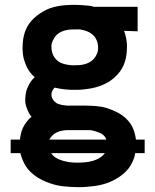

<svg xmlns="http://www.w3.org/2000/svg" viewBox="-20 -548 640 791"><path d="M301 223Q286 223 271 222Q256 221 241 219.5Q226 218 211.5 214.5Q197 211 183 206Q169 201 155.5 194.5Q142 188 129.5 179.5Q117 171 106 160.5Q95 150 87 137.5Q79 125 73 110.5Q67 96 64 83H24V27H62Q63 19 64.5 10.5Q66 2 68.5 -6Q71 -14 74.5 -21.5Q78 -29 82.5 -36Q87 -43 93.5 -51Q100 -59 104 -62L110 -67Q106 -71 103 -76Q100 -81 97.5 -86Q95 -91 92.5 -97Q90 -103 88 -109.5Q86 -116 85 -121Q84 -126 84 -130V-140Q84 -147 85 -154.5Q86 -162 87.5 -169Q89 -176 92 -183.5Q95 -191 99 -198.5Q103 -206 107 -212Q111 -218 114 -221L123 -230Q115 -237 108 -245Q101 -253 95.5 -262.5Q90 -272 86 -282Q82 -292 79 -302Q76 -312 74.5 -324.5Q73 -337 73 -345V-353Q73 -368 75 -383Q77 -398 81.5 -412.5Q86 -427 93.5 -440Q101 -453 111 -464Q121 -475 133.5 -484.5Q146 -494 159 -501.5Q172 -509 186 -514Q200 -519 215 -522Q230 -525 247.5 -526.5Q265 -528 275 -528H288Q297 -528 305.5 -527.5Q314 -527 322.5 -526.5Q331 -526 341 -525Q351 -524 357 -523L366 -520H547V-419L491 -421Q494 -414 496 -406.5Q498 -399 499.5 -391.5Q501 -384 502 -375Q503 -366 503 -362V-353Q503 -338 501 -323Q499 -308 494.5 -293.5Q490 -279 482.5 -266Q475 -253 465 -242Q455 -231 443 -221.5Q431 -212 417.5 -205Q404 -198 389.5 -193Q375 -188 360.5 -185Q346 -182 328.5 -180Q311 -178 301 -178H288Q282 -178 276 -178Q270 -178 263.5 -178.5Q257 -179 251 -179.5Q245 -180 237.5 -181Q230 -182 224.5 -183Q219 -184 215 -185L205 -187Q202 -184 200 -181.5Q198 -179 196.5 -175.5Q195 -172 193.5 -168Q192 -164 192 -162V-158Q192 -151 194.5 -145Q197 -139 201 -134Q205 -129 210.5 -125Q216 -121 222 -119Q228 -117 236 -115.5Q244 -114 248 -114L253 -113H328Q340 -113 351.5 -112.5Q363 -112 375 -111Q387 -110 398.5 -108Q410 -106 421 -102.5Q432 -99 443 -94.5Q454 -90 464.5 -84.5Q475 -79 484.5 -72Q494 -65 502.5 -56.5Q511 -48 517.5 -38.5Q524 -29 528.5 -18Q533 -7 536 5.5Q539 18 540 27H576V83H537Q535 97 529.5 110.5Q524 124 516.5 136Q509 148 499 158Q489 168 477.5 176.5Q466 185 453 192Q440 199 427 204Q414 209 400 212.5Q386 216 372 218Q358 220 341 221.5Q324 223 315 223ZM280 -279H288Q299 -279 309.5 -280Q320 -281 330.5 -284Q341 -287 350.5 -292.5Q360 -298 367 -306Q374 -314 379 -325.5Q384 -337 384 -345V-353Q384 -363 381.5 -372.5Q379 -382 374 -390.5Q369 -399 362 -405Q355 -411 346.5 -415.5Q338 -420 327 -423Q316 -426 309 -427H288Q277 -427 266.5 -426Q256 -425 245.5 -422Q235 -419 225.5 -413.5Q216 -408 209.5 -400Q203 -392 197.5 -380.5Q192 -369 192 -362V-353Q192 -342 195 -331.5Q198 -321 204 -312Q210 -303 218.5 -296.5Q227 -290 237 -286.5Q247 -283 260 -281Q273 -279 280 -279ZM418 27Q416 21 412.5 16Q409 11 404 7Q399 3 393.5 0.5Q388 -2 382 -4Q376 -6 370 -8Q364 -10 358 -11Q352 -12 345 -12Q338 -12 334 -12H261Q250 -12 238 -10Q226 -8 215.5 -3.5Q205 1 196.5 9.5Q188 18 183 27ZM295 122H301Q316 122 331.5 120.5Q347 119 361.5 115Q376 111 389.5 103Q403 95 412 83H191Q195 89 200 94Q205 99 211 102.5Q217 106 224 109Q231 112 238 114Q245 116 252 117.5Q259 119 266 120Q273 121 281.5 121.5Q290 122 295 122Z"/></svg>

Font: R Plex Mono
Style: Bold
Weight: 700
Monospace: yes
Designer: Belleve Invis
Foundry: Belleve Invis
Version: Version 31.8.0